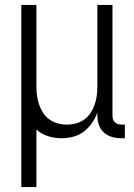

<svg xmlns="http://www.w3.org/2000/svg" viewBox="-20 -550 540 775"><path d="M66 205V-530H127V-200Q127 -181 129.5 -163Q132 -145 138 -127.5Q144 -110 154.5 -94Q165 -78 180 -67.5Q195 -57 213 -52Q231 -47 250 -47Q269 -47 287 -52Q305 -57 320 -67.5Q335 -78 345.5 -94Q356 -110 362 -127.5Q368 -145 370.5 -163Q373 -181 373 -200V-530H434V-84Q434 -76 436 -69Q438 -62 443 -57Q448 -52 455.5 -49.5Q463 -47 470 -47H484V8H470Q451 8 432.5 3Q414 -2 399.5 -15Q385 -28 379 -46.5Q373 -65 373 -84V-96Q365 -73 351 -53Q337 -33 318 -18.5Q299 -4 275 2Q251 8 227 8Q200 8 173.5 -0.5Q147 -9 127 -27V205Z"/></svg>

Font: Iosevka Term Light
Style: Regular
Weight: 300
Monospace: yes
Designer: Belleve Invis
Foundry: Belleve Invis
Version: Version 9.0.1; ttfautohint (v1.8.3)